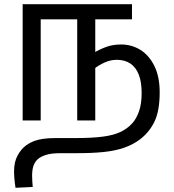

<svg xmlns="http://www.w3.org/2000/svg" viewBox="-20 -574 829 915"><path d="M557 -362Q608 -362 649.5 -336Q691 -310 716 -259Q741 -208 741 -134Q741 -44 715 8Q689 60 642 94Q610 117 568.5 131Q527 145 473 150.5Q419 156 347 156H272Q230 156 207 162Q184 168 167 179Q151 190 142 210Q133 230 133 263Q133 278 134 291.5Q135 305 136 317L54 321Q51 303 49 281.5Q47 260 47 243Q47 199 63 168.5Q79 138 104 119Q122 106 141.5 98.5Q161 91 186.5 87.5Q212 84 245 84H338Q420 84 471.5 77Q523 70 555 54.5Q587 39 610 14Q630 -8 642.5 -43.5Q655 -79 655 -131Q655 -183 641.5 -218Q628 -253 601.5 -271Q575 -289 536 -289Q508 -289 479.5 -276.5Q451 -264 430 -247L427 -322Q453 -338 485 -350Q517 -362 557 -362ZM88 0V-554H609V-482H434V0H348V-482H174V0Z"/></svg>

Font: utamil05
Style: Book
Weight: 400
Designer: Jelle Bosma - Monotype Design Team
Foundry: Monotype Imaging Inc.
Version: Version 2.003